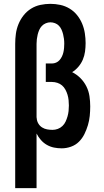

<svg xmlns="http://www.w3.org/2000/svg" viewBox="-20 -763 540 998"><path d="M59 215V-535Q59 -561 62.5 -587Q66 -613 76 -637.5Q86 -662 102.5 -683Q119 -704 141.5 -718Q164 -732 190 -737.5Q216 -743 242 -743Q268 -743 293.5 -737.5Q319 -732 341.5 -718.5Q364 -705 380.5 -684.5Q397 -664 407 -640Q417 -616 421 -590Q425 -564 425 -539Q425 -517 422 -495Q419 -473 410.5 -453Q402 -433 387.5 -416Q373 -399 355 -388Q379 -376 398 -357Q417 -338 429 -314Q441 -290 445 -263.5Q449 -237 449 -210Q449 -185 446.5 -160.5Q444 -136 437 -112.5Q430 -89 419 -66.5Q408 -44 390.5 -26.5Q373 -9 349 -0.5Q325 8 301 8Q280 8 260.5 4Q241 0 223.5 -10Q206 -20 192.5 -35.5Q179 -51 170 -69V215ZM253 -88Q267 -88 280.5 -93Q294 -98 304.5 -108Q315 -118 321 -131Q327 -144 331 -158Q335 -172 336.5 -186Q338 -200 338 -215Q338 -229 336.5 -243Q335 -257 331 -270.5Q327 -284 320 -297Q313 -310 302.5 -319Q292 -328 278 -332.5Q264 -337 250 -337H218V-433H250Q261 -433 271.5 -437.5Q282 -442 289.5 -450.5Q297 -459 302 -469.5Q307 -480 309.5 -491Q312 -502 313 -513.5Q314 -525 314 -536Q314 -549 312.5 -561Q311 -573 308 -585Q305 -597 300 -608.5Q295 -620 286.5 -629Q278 -638 266 -642.5Q254 -647 242 -647Q230 -647 218 -642Q206 -637 197.5 -628Q189 -619 184 -607.5Q179 -596 176 -584Q173 -572 171.5 -559.5Q170 -547 170 -535V-154L171 -147Q172 -133 179.5 -120.5Q187 -108 199 -100.5Q211 -93 225 -90.5Q239 -88 253 -88Z"/></svg>

Font: Iosevka
Style: Bold
Weight: 700
Monospace: yes
Designer: Belleve Invis
Foundry: Belleve Invis
Version: Version 32.5.0; ttfautohint (v1.8.4)